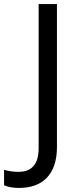

<svg xmlns="http://www.w3.org/2000/svg" viewBox="-98 -734 391 944"><path d="M-4 190C108 190 182 127 182 -11V-714H92V-4C92 87 44 111 -6 111C-33 111 -57 107 -78 101V177C-60 185 -36 190 -4 190Z"/></svg>

Font: Noto Sans Mahajani
Style: Regular
Weight: 400
Designer: Monotype Design Team
Foundry: Monotype Imaging Inc.
Version: Version 2.003